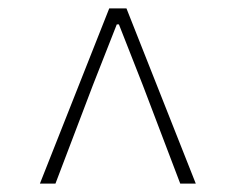

<svg xmlns="http://www.w3.org/2000/svg" viewBox="-20 -758 561 457"><path d="M75 -321H112L201 -555L258 -700H263L320 -555L409 -321H446L281 -738H240Z"/></svg>

Font: Harano Aji Gothic ExtraLight
Style: Regular
Weight: 250
Foundry: Masamichi Hosoda
Version: HaranoAjiGothic-ExtraLight version 20230610;ttx 4.39.4